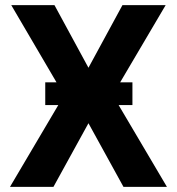

<svg xmlns="http://www.w3.org/2000/svg" viewBox="-20 -731 694 751"><path d="M19 0H189L326 -249L463 0H633L444 -320H498V-409H450L628 -711H459L326 -466L193 -711H24L201 -409H157V-320H208Z"/></svg>

Font: Asimov Pro
Style: Bd
Weight: 700
Designer: Google
Version: Version 2.000980; 2014